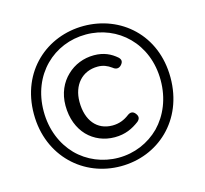

<svg xmlns="http://www.w3.org/2000/svg" viewBox="-106 -850 1044 980"><g transform="rotate(-15 416.0 -359.5)"><path d="M163 -90C229 -25 319 11 416 11C514 11 604 -25 670 -90C736 -155 777 -248 777 -361C777 -588 611 -730 416 -730C222 -730 55 -588 55 -361C55 -248 97 -155 163 -90ZM634 -124C577 -67 500 -34 416 -34C332 -34 254 -67 198 -124C142 -182 107 -264 107 -361C107 -556 247 -685 416 -685C584 -685 725 -556 725 -361C725 -264 690 -182 634 -124ZM285 -515C247 -479 222 -426 222 -361C222 -292 245 -237 281 -199C318 -161 368 -140 424 -140C480 -140 519 -159 555 -186C569 -198 571 -211 560 -226C548 -243 533 -244 517 -232C492 -213 464 -201 428 -201C347 -201 296 -262 296 -361C296 -449 349 -511 432 -511C460 -511 482 -502 504 -486C519 -473 536 -473 549 -488C561 -502 561 -514 548 -527C517 -554 480 -572 428 -572C374 -572 323 -552 285 -515Z"/></g></svg>

Font: GenSenRounded2 TW R
Style: Regular
Weight: 400
Version: Version 2.100;PS 2.1;hotconv 16.6.51;makeotf.lib2.5.65220 DE